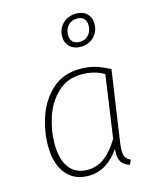

<svg xmlns="http://www.w3.org/2000/svg" viewBox="-121 -892 795 984"><g transform="rotate(-15 276.5 -400.0)"><path d="M480 -488 425 -110Q422 -88 422 -71Q422 -49 429.5 -36Q437 -23 455 -15L445 10Q418 2 404 -15.5Q390 -33 390 -67Q390 -81 391 -89Q361 -43 319 -16.5Q277 10 226 10Q150 10 107 -43.5Q64 -97 64 -193Q64 -270 91 -348Q118 -426 176.5 -478.5Q235 -531 324 -531Q371 -531 406.5 -520Q442 -509 480 -488ZM99 -194Q99 -110 133 -65.5Q167 -21 229 -21Q279 -21 319.5 -51Q360 -81 396 -141L443 -472Q391 -502 326 -502Q248 -502 197 -453.5Q146 -405 122.5 -334Q99 -263 99 -194ZM456 -736Q456 -693 428 -666Q400 -639 358 -639Q323 -639 301 -660Q279 -681 279 -713Q279 -756 307.5 -783Q336 -810 378 -810Q414 -810 435 -789.5Q456 -769 456 -736ZM310 -714Q310 -691 323 -678Q336 -665 359 -665Q390 -665 407.5 -685.5Q425 -706 425 -735Q425 -758 412.5 -771Q400 -784 377 -784Q346 -784 328 -764Q310 -744 310 -714Z"/></g></svg>

Font: FiraGO UltraLight
Style: Italic
Weight: 200
Italic angle: -8°
Designer: bBox Type GmbH
Foundry: bBox Type GmbH
Version: Version 1.001